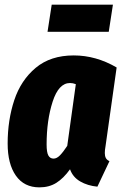

<svg xmlns="http://www.w3.org/2000/svg" viewBox="-20 -790 523 828"><path d="M483 -499 435 -159Q432 -143 432 -130Q432 -117 436.5 -108.5Q441 -100 452 -95L400 15Q358 11 326 -7.5Q294 -26 282 -60Q254 -21 223 -1.5Q192 18 150 18Q84 18 48.5 -32.5Q13 -83 13 -171Q13 -272 41.5 -358Q70 -444 134 -497.5Q198 -551 298 -551Q394 -551 483 -499ZM181 -167Q181 -133 188.5 -119.5Q196 -106 211 -106Q225 -106 239 -120.5Q253 -135 270 -161L307 -427Q294 -432 282 -432Q233 -432 207 -351.5Q181 -271 181 -167ZM449 -653H185L203 -770H467Z"/></svg>

Font: Fira Sans Extra Condensed ExtraBold
Style: Italic
Weight: 800
Width: 3
Italic angle: -8°
Designer: Carrois Corporate & Edenspiekermann AG
Foundry: Carrois Corporate GbR & Edenspiekermann AG
Version: Version 4.203